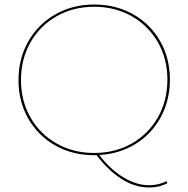

<svg xmlns="http://www.w3.org/2000/svg" viewBox="-20 -683 835 851"><path d="M718 120 722 129Q686 148 641 148Q579 148 520 111Q461 74 408 5H397Q302 5 225.5 -38Q149 -81 105.5 -157Q62 -233 62 -328Q62 -423 105.5 -499.5Q149 -576 225.5 -619.5Q302 -663 398 -663Q493 -663 569.5 -620Q646 -577 689.5 -501Q733 -425 733 -330Q733 -239 693 -164.5Q653 -90 581.5 -45.5Q510 -1 420 4Q468 67 526 102.5Q584 138 641 138Q683 138 718 120ZM397 -5Q490 -5 564 -47Q638 -89 680 -163Q722 -237 722 -330Q722 -422 680 -495.5Q638 -569 564 -611Q490 -653 398 -653Q305 -653 231 -611Q157 -569 115 -495Q73 -421 73 -328Q73 -236 115 -162.5Q157 -89 231 -47Q305 -5 397 -5Z"/></svg>

Font: Ysabeau Infant Hairline
Style: Regular
Weight: 100
Designer: Christian Thalmann (Catharsis Fonts)
Version: Version 0.003